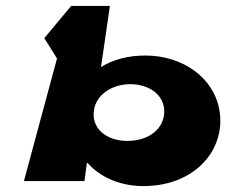

<svg xmlns="http://www.w3.org/2000/svg" viewBox="-20 -613 812 650"><path d="M723 -239C705 -348 601 -425 472 -425C413 -425 362 -411 322 -386L352 -593H221L130 -484L173 -415L61 0H266L274 -61H277C315 -17 382 17 465 17C642 17 745 -108 723 -239ZM536 -239C538 -181 488 -136 411 -136C337 -136 289 -181 298 -239C305 -293 360 -328 421 -328C484 -328 534 -293 536 -239Z"/></svg>

Font: Hussar Milosc
Style: Bold
Weight: 700
Foundry: Cannot Into Space Fonts
Version: Version 1.02